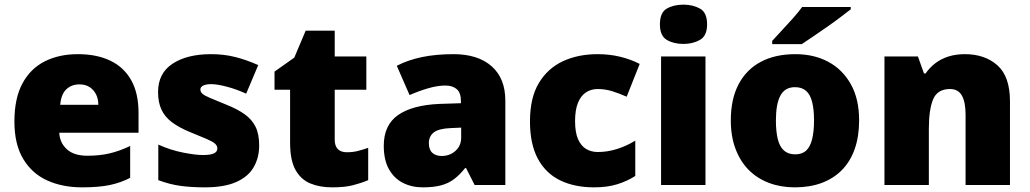

<svg xmlns="http://www.w3.org/2000/svg" viewBox="-20 -796 4429 826"><path d="M315 -563Q396 -563 454.5 -535Q513 -507 544.5 -451Q576 -395 576 -310V-225H235Q237 -182 267.5 -154Q298 -126 356 -126Q408 -126 451 -136Q494 -146 540 -168V-31Q500 -10 452.5 0Q405 10 333 10Q249 10 183.5 -19.5Q118 -49 80 -112Q42 -175 42 -273Q42 -373 76.5 -437Q111 -501 172.5 -532Q234 -563 315 -563ZM322 -433Q288 -433 265.5 -412Q243 -391 239 -345H403Q403 -370 393.5 -389.5Q384 -409 366 -421Q348 -433 322 -433Z M1095 -170Q1095 -118 1071.5 -77Q1048 -36 996.5 -13Q945 10 861 10Q802 10 755.5 3.5Q709 -3 661 -21V-174Q714 -150 768 -139.5Q822 -129 853 -129Q885 -129 900 -136Q915 -143 915 -157Q915 -169 905 -178Q895 -187 869.5 -198Q844 -209 797 -228Q751 -247 720.5 -269.5Q690 -292 675 -323.5Q660 -355 660 -400Q660 -481 722.5 -522Q785 -563 888 -563Q943 -563 991 -551Q1039 -539 1091 -516L1039 -393Q998 -412 956 -423Q914 -434 889 -434Q867 -434 854.5 -428Q842 -422 842 -411Q842 -401 850.5 -393Q859 -385 883 -375Q907 -365 953 -346Q1001 -327 1032.5 -304.5Q1064 -282 1079.5 -250.5Q1095 -219 1095 -170Z M1472 -141Q1498 -141 1519.5 -146.5Q1541 -152 1564 -160V-21Q1533 -8 1498 1Q1463 10 1409 10Q1355 10 1314.5 -7Q1274 -24 1251 -65.5Q1228 -107 1228 -182V-410H1161V-488L1246 -548L1295 -664H1420V-553H1556V-410H1420V-195Q1420 -168 1433.5 -154.5Q1447 -141 1472 -141Z M1931 -563Q2036 -563 2095 -511Q2154 -459 2154 -363V0H2022L1985 -73H1981Q1958 -44 1933.5 -25.5Q1909 -7 1877 1.5Q1845 10 1799 10Q1751 10 1713 -9.5Q1675 -29 1653 -68.5Q1631 -108 1631 -169Q1631 -258 1692.5 -301Q1754 -344 1871 -349L1963 -352V-360Q1963 -397 1945 -412.5Q1927 -428 1896 -428Q1863 -428 1823 -416.5Q1783 -405 1742 -387L1687 -513Q1735 -538 1795.5 -550.5Q1856 -563 1931 -563ZM1920 -245Q1868 -243 1846.5 -226.5Q1825 -210 1825 -180Q1825 -152 1840 -138.5Q1855 -125 1880 -125Q1915 -125 1939.5 -147Q1964 -169 1964 -204V-247Z M2536 10Q2452 10 2390 -20Q2328 -50 2294 -113Q2260 -176 2260 -274Q2260 -375 2298 -438.5Q2336 -502 2401.5 -532.5Q2467 -563 2551 -563Q2602 -563 2647.5 -552Q2693 -541 2732 -521L2676 -380Q2642 -395 2612.5 -404Q2583 -413 2551 -413Q2522 -413 2500 -398Q2478 -383 2466 -352.5Q2454 -322 2454 -275Q2454 -227 2466.5 -198Q2479 -169 2501 -155.5Q2523 -142 2552 -142Q2593 -142 2634.5 -155Q2676 -168 2713 -191V-39Q2679 -17 2636 -3.5Q2593 10 2536 10Z M3015 -553V0H2824V-553ZM2920 -776Q2961 -776 2991.5 -759Q3022 -742 3022 -691Q3022 -642 2991.5 -624.5Q2961 -607 2920 -607Q2878 -607 2848.5 -624.5Q2819 -642 2819 -691Q2819 -742 2848.5 -759Q2878 -776 2920 -776Z M3676 -278Q3676 -209 3657 -155Q3638 -101 3602 -64.5Q3566 -28 3515 -9Q3464 10 3399 10Q3339 10 3288.5 -9Q3238 -28 3201.5 -64.5Q3165 -101 3144.5 -155Q3124 -209 3124 -278Q3124 -370 3157.5 -433.5Q3191 -497 3253 -530Q3315 -563 3402 -563Q3482 -563 3543.5 -530Q3605 -497 3640.5 -433.5Q3676 -370 3676 -278ZM3318 -278Q3318 -231 3326 -198Q3334 -165 3352.5 -148.5Q3371 -132 3401 -132Q3431 -132 3448.5 -148.5Q3466 -165 3474 -198Q3482 -231 3482 -278Q3482 -325 3474 -357Q3466 -389 3448 -405Q3430 -421 3400 -421Q3357 -421 3337.5 -385Q3318 -349 3318 -278ZM3640 -756Q3622 -742 3595 -721.5Q3568 -701 3537 -679.5Q3506 -658 3477.5 -638.5Q3449 -619 3429 -606H3302V-620Q3319 -639 3343 -664.5Q3367 -690 3391 -717Q3415 -744 3431 -766H3640Z M4131 -563Q4217 -563 4271 -515Q4325 -467 4325 -360V0H4134V-302Q4134 -357 4118 -385Q4102 -413 4067 -413Q4013 -413 3994.5 -369Q3976 -325 3976 -242V0H3785V-553H3929L3955 -480H3962Q3980 -506 4004.5 -524.5Q4029 -543 4060.5 -553Q4092 -563 4131 -563Z"/></svg>

Font: Noto Sans Khmer Black
Style: Regular
Weight: 900
Version: Version 2.003